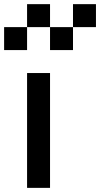

<svg xmlns="http://www.w3.org/2000/svg" viewBox="-131 -909 484 929"><path d="M111.1 0H0V-555.6H111.1ZM0 -666.7H-111.1V-777.8H0ZM111.1 -777.8H0V-888.9H111.1ZM222.2 -666.7H111.1V-777.8H222.2ZM333.3 -777.8H222.2V-888.9H333.3Z"/></svg>

Font: Pixeloid Sans
Style: Regular
Weight: 400
Designer: GGBotNet
Foundry: GGBotNet
Version: 0.5